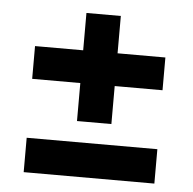

<svg xmlns="http://www.w3.org/2000/svg" viewBox="-42 -644 587 584"><g transform="rotate(5 251.0 -351.5)"><path d="M199 -271V-601H304V-271ZM52 -387V-487H450V-387ZM51 -102V-207H450V-102Z"/></g></svg>

Font: Bricolage Grotesque 60pt SemiBold
Style: Regular
Weight: 600
Version: Version 1.001;gftools[0.9.33.dev8+g029e19f]